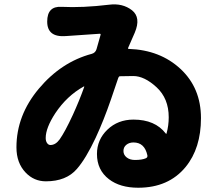

<svg xmlns="http://www.w3.org/2000/svg" viewBox="-20 -815 1040 899"><path d="M627 64Q542 64 490 24Q434 -19 434 -94Q434 -161 483 -208Q532 -255 605 -255Q706 -255 756 -190Q759 -186 760 -191Q770 -227 770 -266Q770 -354 713 -406.5Q656 -459 604 -459Q563 -459 541 -458Q536 -458 532 -445L499 -348Q466 -252 428 -170Q382 -72 340 -24Q290 34 195 34Q139 34 100 -7Q57 -52 57 -125Q57 -275 162 -400Q267 -525 410 -563Q427 -568 432 -585L451 -652Q452 -657 447 -657L287 -646Q201 -640 201 -714Q201 -787 268 -783Q367 -778 491 -793Q554 -801 598 -767Q641 -733 611 -662L580 -591Q578 -586 583 -586Q730 -581 825.5 -492Q921 -403 921 -262Q921 -121 849 -33Q769 64 627 64ZM612 -66Q645 -66 663 -74Q672 -78 670 -88Q657 -148 605 -148Q585 -148 571.5 -137Q558 -126 558 -108Q558 -90 573 -78Q588 -66 612 -66ZM216 -136Q240 -136 259 -162Q284 -197 321 -277Q352 -345 374 -407Q376 -412 372 -410Q293 -366 239 -285Q194 -216 194 -169Q194 -154 200.5 -145Q207 -136 216 -136Z"/></svg>

Font: Resource Han Rounded TW Heavy
Style: Regular
Weight: 900
Designer: Cyano Hao (round all glyphs); Ryoko NISHIZUKA 西塚涼子 (kana, bopomofo & ideographs); Paul D. Hunt (Latin, Greek & Cyrillic)
Foundry: Cyano Hao
Version: 0.990